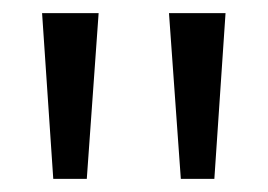

<svg xmlns="http://www.w3.org/2000/svg" viewBox="-20 -770 407 292"><path d="M130 -750H44L61 -498H112ZM323 -750H237L255 -498H306Z"/></svg>

Font: Glacial Indifference
Style: Medium
Weight: 500
Version: Version 1.001